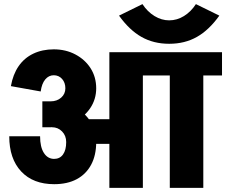

<svg xmlns="http://www.w3.org/2000/svg" viewBox="-20 -914 1100 934"><path d="M298 -484Q298 -512 282 -530Q266 -548 241 -548V-674Q300 -674 347 -649Q394 -624 421 -581.5Q448 -539 448 -484ZM178 -469 33 -495Q43 -552 70.5 -592Q98 -632 142 -653Q186 -674 242 -674V-548Q217 -548 200 -527.5Q183 -507 178 -469ZM382 -214V-334H608V-214ZM302 -223Q302 -254 282 -274.5Q262 -295 233 -295V-418Q295 -418 343.5 -392.5Q392 -367 420 -323Q448 -279 448 -223ZM244 -18Q141 -18 83 -80Q25 -142 25 -251H175Q175 -199 193.5 -170Q212 -141 244 -141ZM243 -18V-141Q271 -141 286.5 -162.5Q302 -184 302 -223H448Q448 -159 423.5 -113Q399 -67 353.5 -42.5Q308 -18 243 -18ZM186 -295V-421H227V-295ZM226 -295V-421Q257 -421 277.5 -439Q298 -457 298 -485H448Q448 -431 419 -388Q390 -345 340 -320Q290 -295 226 -295ZM512 0V-660H675V0ZM553 -547V-660H766V-547ZM806 0V-645H969V0ZM716 -547V-660H1060V-547ZM803 -701V-815Q841 -815 875 -836Q909 -857 933 -894L1047 -838Q997 -768 938 -734.5Q879 -701 803 -701ZM803 -701Q727 -701 668 -734.5Q609 -768 559 -838L673 -894Q697 -857 731.5 -836Q766 -815 803 -815Z"/></svg>

Font: Akshar Light
Style: Bold
Weight: 700
Version: Version 1.100